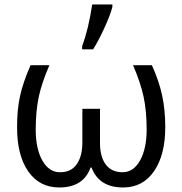

<svg xmlns="http://www.w3.org/2000/svg" viewBox="-20 -826 813 856"><path d="M244.1 9.8Q155.3 9.8 105.5 -62.5Q55.7 -134.8 56.2 -258.8Q55.7 -335 69.3 -397.5Q83 -460 116.2 -535.2H200.2Q167 -459 153.3 -396.5Q139.6 -334 139.2 -249Q139.2 -163.6 168.5 -110.8Q198.2 -58.1 247.1 -58.1Q295.9 -57.6 321.3 -92.8Q346.7 -127.9 347.2 -189V-340.8H425.8V-189Q425.8 -126.5 451.7 -92.3Q477.5 -58.1 526.4 -58.1Q575.2 -58.1 604.5 -110.8Q633.8 -163.6 633.8 -247.6Q633.8 -331.5 620.1 -395Q606.4 -458.5 573.2 -535.2H657.2Q689.5 -463.9 703.1 -399.4Q716.8 -335 716.8 -258.8Q716.8 -135.7 667 -63Q617.2 9.8 528.8 9.8Q421.4 9.8 388.2 -79.1H383.8Q352.1 9.8 244.1 9.8ZM481 -806.2V-794.9Q471.7 -758.8 445.3 -701.2Q418.9 -643.6 395 -606H346.2V-620.1Q375 -697.8 391.1 -806.2Z"/></svg>

Font: OpenSans
Style: Regular
Weight: 400
Foundry: Ascender Corporation
Version: Version 1.10